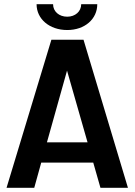

<svg xmlns="http://www.w3.org/2000/svg" viewBox="-20 -888 637 908"><path d="M11 0H142L175 -119H421L455 0H585L375 -700H223ZM153 -868C153 -798 214 -746 298 -746C381 -746 440 -798 440 -868H364C364 -834 336 -809 298 -809C259 -809 231 -834 231 -868ZM202 -215 297 -554 394 -215Z"/></svg>

Font: Vanilla Cream
Style: Bold
Weight: 700
Designer: Jeremy Tribby, Jinavaṁso
Foundry: Tribby Type
Version: Version 1.422;Glyphs 3.1.2 (3151)